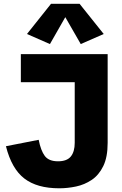

<svg xmlns="http://www.w3.org/2000/svg" viewBox="-20 -992 650 1025"><path d="M296.4 13.2Q177.7 13.2 109.9 -39.1Q42 -91.3 11.7 -211.4L186.5 -245.6Q197.8 -188 219.2 -159.4Q240.7 -130.9 289.6 -130.9Q337.4 -130.9 358.2 -156.7Q378.9 -182.6 378.9 -229.5V-553.2H91.3V-703.1H554.7V-229.5Q554.7 -152.8 531.2 -105Q507.8 -57.1 469.5 -31.5Q431.2 -5.9 385.7 3.7Q340.3 13.2 296.4 13.2ZM246.6 -756.8 124 -810.5 252.4 -971.7H404.8L533.7 -810.5L411.1 -756.8L328.6 -900.4Z"/></svg>

Font: Schibsted Grotesk ExtraBold
Style: Regular
Weight: 800
Designer: Bakken & Baeck AS, Henrik Kongsvoll
Foundry: Schibsted ASA
Version: Version 1.100; ttfautohint (v1.8.4.7-5d5b);gftools[0.9.25]